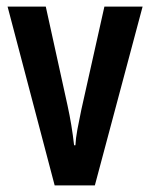

<svg xmlns="http://www.w3.org/2000/svg" viewBox="-20 -563 456 583"><path d="M146 0 3 -543H119L185 -243Q198 -184 205 -122H209Q210 -143 215 -170Q220 -197 227 -230L297 -543H413L268 0Z"/></svg>

Font: Noto Sans ExtraCondensed SemiBold
Style: Regular
Weight: 600
Width: 2
Designer: Monotype Design Team
Foundry: Monotype Imaging Inc.
Version: Version 2.013; ttfautohint (v1.8.4.7-5d5b)